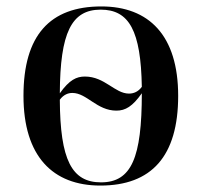

<svg xmlns="http://www.w3.org/2000/svg" viewBox="-20 -567 627 597"><path d="M292 10C451 10 534 -81 534 -269C534 -457 443 -547 295 -547C135 -547 53 -457 53 -269C53 -81 144 10 292 10ZM166 -277C167 -465 202 -537 293 -537C382 -537 418 -471 421 -297C410 -282 396 -276 381 -276C337 -276 306 -329 244 -329C218 -329 196 -319 166 -277ZM294 0C203 0 167 -70 166 -257C178 -273 192 -278 205 -278C250 -278 281 -223 342 -223C370 -223 392 -236 421 -277C421 -77 389 0 294 0Z"/></svg>

Font: Noto Serif Display Medium
Style: Regular
Weight: 500
Designer: Monotype Design Team
Foundry: Monotype Imaging Inc.
Version: Version 2.009